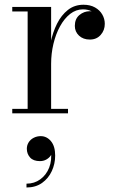

<svg xmlns="http://www.w3.org/2000/svg" viewBox="-20 -490 497 830"><path d="M189.5 -214Q189.5 -260 198.8 -305.2Q208 -350.5 226.5 -387.5Q245 -424.5 273.5 -447Q302 -469.5 341 -469.5Q370 -469.5 390.8 -457.8Q411.5 -446 422.2 -427.2Q433 -408.5 433 -387Q433 -359 415.2 -339Q397.5 -319 368.5 -319Q339.5 -319 321.5 -336Q303.5 -353 303.5 -378Q303.5 -408.5 323.2 -425Q343 -441.5 368.5 -441.5Q386.5 -441.5 400.8 -434.2Q415 -427 423.5 -414.8Q432 -402.5 432 -387H412.5Q412.5 -404.5 402.8 -418.8Q393 -433 376.2 -441.2Q359.5 -449.5 338.5 -449.5Q308.5 -449.5 283.2 -429.8Q258 -410 239.5 -376.2Q221 -342.5 211 -300.5Q201 -258.5 201 -214ZM201 -460V-19.5H274V0H33V-19.5H99.5V-440.5H33V-460ZM94.5 320.5V304Q128.5 304 154.2 285.2Q180 266.5 192.5 234.8Q205 203 200 163.5H205Q206 173 199 183Q192 193 180 199.8Q168 206.5 152.5 206.5Q124 206.5 110 190.8Q96 175 96 153Q96 138 103.8 125.5Q111.5 113 125.5 105.8Q139.5 98.5 156 98.5Q182 98.5 200.2 120.2Q218.5 142 218.5 182.5Q218.5 218 204 249.5Q189.5 281 161.8 300.8Q134 320.5 94.5 320.5Z"/></svg>

Font: Bodoni Moda 11pt Medium
Style: Regular
Weight: 500
Designer: Owen Earl
Foundry: indestructible type
Version: Version 2.004